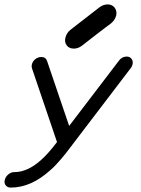

<svg xmlns="http://www.w3.org/2000/svg" viewBox="-57 -725 637 869"><path d="M432 -705Q452 -704 462.5 -689.5Q473 -675 469 -655Q463 -633 444 -618Q436 -612 422.5 -602Q409 -592 380.5 -570Q352 -548 333.5 -533.5Q315 -519 315 -519Q297 -505 277 -505Q256 -505 245 -519.5Q234 -534 239 -554Q244 -576 263 -591Q392 -691 392 -691Q410 -705 430 -705Q431 -705 432 -705ZM515 -469Q515 -469 516 -469Q531 -469 538.5 -458.5Q546 -448 543 -434Q541 -425 535 -417L269 -68Q269 -68 269 -67Q267 -66 256 -51Q245 -36 238.5 -28Q232 -20 220 -6Q208 8 196 21Q184 34 171 45Q84 124 -8 124Q-8 124 -9 124Q-23 124 -31 114Q-39 104 -35.5 89.5Q-32 75 -19.5 64.5Q-7 54 7 54Q8 54 8 54Q68 54 129 -1Q160 -28 201 -82Q201 -82 88 -415Q85 -423 87 -432Q90 -447 102.5 -457Q115 -467 130 -467Q150 -467 156 -449L256 -155Q481 -450 481 -450Q494 -468 515 -469Z"/></svg>

Font: Brass Mono
Style: Italic
Weight: 400
Italic angle: -13°
Monospace: yes
Version: Version 1.100; ttfautohint (v1.8.3) -l 8 -r 50 -G 200 -x 14 